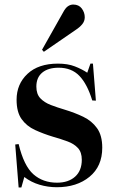

<svg xmlns="http://www.w3.org/2000/svg" viewBox="-20 -810 505 845"><path d="M62 15 47 -174 62 -176Q85 -80 127 -43Q169 -6 231 -6Q281 -6 310.5 -32.5Q340 -59 340 -107Q340 -140 323 -158.5Q306 -177 277.5 -187.5Q249 -198 214 -208Q171 -221 134 -238Q97 -255 75 -286Q53 -317 53 -371Q53 -440 101 -485Q149 -530 235 -530Q278 -530 309 -518Q340 -506 364 -490L378 -530H389L402 -367L386 -368Q364 -440 329.5 -476Q295 -512 238 -512Q192 -512 166 -490.5Q140 -469 140 -429Q140 -396 157.5 -377.5Q175 -359 203.5 -348Q232 -337 266 -327Q309 -314 346.5 -296Q384 -278 407 -246Q430 -214 430 -160Q430 -78 374 -32Q318 14 230 14Q191 14 154 3Q117 -8 87 -31L74 15ZM173 -582 165 -591 258 -756Q268 -775 279 -782.5Q290 -790 302 -790Q327 -790 340 -772.5Q353 -755 353 -734Q353 -717 342 -703.5Q331 -690 314 -679Z"/></svg>

Font: Literata 72pt SemiBold
Style: Regular
Weight: 600
Designer: Latin by Veronika Burian and Jose Scaglione. Greek by Irene Vlachou. Cyrillic by Vera Evstafieva.
Foundry: TypeTogether
Version: Version 3.002